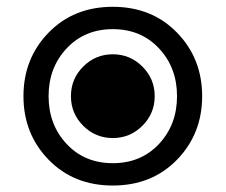

<svg xmlns="http://www.w3.org/2000/svg" viewBox="-20 -537 673 573"><path d="M125 -60.4Q50 -137.5 50 -250Q50 -362.5 125 -439.6Q200 -516.7 316.7 -516.7Q433.3 -516.7 508.3 -439.6Q583.3 -362.5 583.3 -250Q583.3 -137.5 508.3 -60.4Q433.3 16.7 316.7 16.7Q200 16.7 125 -60.4ZM178.8 -392.5Q125 -335 125 -250Q125 -165 178.8 -107.5Q232.5 -50 316.7 -50Q400.8 -50 454.6 -107.5Q508.3 -165 508.3 -250Q508.3 -335 454.6 -392.5Q400.8 -450 316.7 -450Q232.5 -450 178.8 -392.5ZM228.3 -161.7Q191.7 -198.3 191.7 -250Q191.7 -301.7 228.3 -338.3Q265 -375 316.7 -375Q368.3 -375 405 -338.3Q441.7 -301.7 441.7 -250Q441.7 -198.3 405 -161.7Q368.3 -125 316.7 -125Q265 -125 228.3 -161.7Z"/></svg>

Font: BoonTook Mon
Style: Regular
Weight: 400
Designer: Sungsit Sawaiwan
Foundry: FontUni
Version: Version 3.0